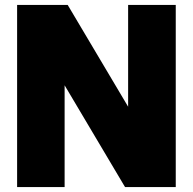

<svg xmlns="http://www.w3.org/2000/svg" viewBox="-20 -760 783 780"><path d="M49.5 0V-740H255L500.5 -326.5V-740H694V0H488L242.5 -413.5V0Z"/></svg>

Font: Encode Sans SmCnd Black
Style: Regular
Weight: 900
Width: 4
Designer: Multiple Designers
Foundry: Impallari Type
Version: Version 3.002; ttfautohint (v1.8.3) -l 8 -r 50 -G 200 -x 14 